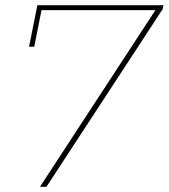

<svg xmlns="http://www.w3.org/2000/svg" viewBox="-20 -720 650 740"><path d="M134 0 579 -681H140L112 -540H92L124 -700H610L607 -685L159 0Z"/></svg>

Font: Montserrat Thin
Style: Italic
Weight: 100
Italic angle: -11.3°
Designer: Julieta Ulanovsky
Foundry: Julieta Ulanovsky
Version: Version 9.000; ttfautohint (v1.8.4.7-5d5b)